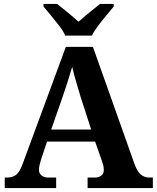

<svg xmlns="http://www.w3.org/2000/svg" viewBox="-20 -951 793 971"><path d="M4 0V-53H16Q43 -53 61.5 -67Q80 -81 96 -126L313 -714H450L659 -125Q674 -83 692.5 -68Q711 -53 735 -53H753V0H423V-53H462Q477 -53 491 -62Q505 -71 505 -92Q505 -104 502 -115.5Q499 -127 496 -135L461 -235H218L189 -149Q185 -137 181 -120.5Q177 -104 177 -92Q177 -73 191 -63Q205 -53 222 -53H264V0ZM239 -296H441L388 -460Q378 -494 365.5 -536Q353 -578 345 -613Q336 -581 323 -540.5Q310 -500 298 -465ZM310 -771Q300 -794 279.5 -820.5Q259 -847 237.5 -873Q216 -899 200 -918V-931H269Q290 -915 322.5 -888Q355 -861 377 -841Q392 -855 412 -871.5Q432 -888 452 -904Q472 -920 486 -931H555V-918Q540 -899 518 -873Q496 -847 476 -820.5Q456 -794 445 -771Z"/></svg>

Font: Noto Serif Yezidi
Style: Bold
Weight: 700
Designer: Dalton Maag Ltd
Foundry: Dalton Maag Ltd
Version: Version 1.001; ttfautohint (v1.8.4.7-5d5b)